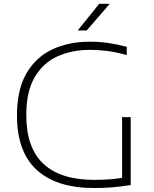

<svg xmlns="http://www.w3.org/2000/svg" viewBox="-20 -964 793 990"><path d="M466 5.5Q271 5.5 169.2 -88Q67.5 -181.5 67.5 -369Q67.5 -502 116.5 -586Q165.5 -670 250.2 -709.5Q335 -749 442 -749Q491 -749 536.8 -742.5Q582.5 -736 633.5 -722.5V-680Q575.5 -696 530.5 -701.5Q485.5 -707 445 -707Q350 -707 275.5 -673Q201 -639 158.2 -565Q115.5 -491 115.5 -370.5Q115.5 -201.5 204.2 -119Q293 -36.5 465 -36.5Q508.5 -36.5 543.8 -39.2Q579 -42 609.5 -47V-360H654V-10Q598 -1 555.5 2.2Q513 5.5 466 5.5ZM381 -807 491.5 -944.5H546L427 -807Z"/></svg>

Font: Encode Sans Expanded ExtraLight
Style: Regular
Weight: 200
Width: 7
Designer: Multiple Designers
Foundry: Impallari Type
Version: Version 3.000; ttfautohint (v1.8.3) -l 8 -r 50 -G 200 -x 14 